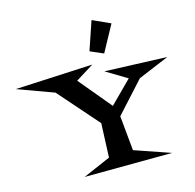

<svg xmlns="http://www.w3.org/2000/svg" viewBox="-268 -1089 1325 1302"><g transform="rotate(-15 394.5 -438.0)"><path d="M918.9 -571.3 702.1 -480.5 506.8 -265.6 530.3 -21.5 782.2 65.4 167 69.3 360.4 -14.6 370.1 -253.9 124 -534.2 -129.9 -627 414.1 -653.3 287.1 -574.2 476.6 -346.7 628.9 -499 481.4 -587.9ZM612.3 -889.6 511.7 -705.1 418.9 -745.1 487.3 -946.3Z"/></g></svg>

Font: Fontdiner Swanky
Style: Regular
Weight: 400
Designer: Font Diner, Inc
Foundry: Font Diner, Inc
Version: Version 1.000